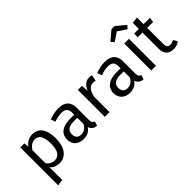

<svg xmlns="http://www.w3.org/2000/svg" viewBox="7 -1617 2654 2654"><g transform="rotate(-45 1334.5 -289.5)"><path d="M92 213 184 202V-48C218 -7 265 12 322 12C458 12 529 -104 529 -264C529 -430 474 -539 334 -539C274 -539 217 -510 178 -456L171 -527H92ZM184 -384C212 -426 255 -466 311 -466C390 -466 430 -401 430 -264C430 -126 384 -63 300 -63C252 -63 211 -86 184 -127Z M626 -147C626 -53 689 12 794 12C858 12 914 -12 951 -67C967 -15 1001 6 1054 12L1075 -52C1048 -62 1031 -77 1031 -123V-364C1031 -474 973 -539 846 -539C787 -539 729 -527 664 -503L687 -436C741 -454 790 -464 829 -464C902 -464 939 -436 939 -360V-321H858C711 -321 626 -260 626 -147ZM724 -152C724 -224 773 -260 870 -260H939V-139C909 -84 869 -57 815 -57C755 -57 724 -90 724 -152Z M1309 0V-301C1331 -402 1369 -449 1435 -449C1454 -449 1465 -447 1481 -443L1498 -533C1482 -537 1463 -539 1446 -539C1382 -539 1333 -499 1305 -420L1296 -527H1217V0Z M1533 -147C1533 -53 1596 12 1701 12C1765 12 1821 -12 1858 -67C1874 -15 1908 6 1961 12L1982 -52C1955 -62 1938 -77 1938 -123V-364C1938 -474 1880 -539 1753 -539C1694 -539 1636 -527 1571 -503L1594 -436C1648 -454 1697 -464 1736 -464C1809 -464 1846 -436 1846 -360V-321H1765C1618 -321 1533 -260 1533 -147ZM1631 -152C1631 -224 1680 -260 1777 -260H1846V-139C1816 -84 1776 -57 1722 -57C1662 -57 1631 -90 1631 -152Z M2043 -634 2170 -718 2296 -634 2336 -679 2200 -792H2139L2004 -679ZM2216 -527H2124V0H2216Z M2409 -456V-138C2409 -40 2462 12 2551 12C2596 12 2634 0 2669 -24L2634 -85C2608 -71 2587 -64 2564 -64C2518 -64 2501 -89 2501 -142V-456H2616L2626 -527H2501V-657L2409 -646V-527H2317V-456Z"/></g></svg>

Font: FiraGO Unicode
Style: Regular
Weight: 400
Designer: bBox Type
Foundry: bBox Type GmbH
Version: Version 1.001;PS 001.001;hotconv 1.0.88;makeotf.lib2.5.64775